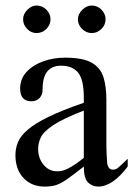

<svg xmlns="http://www.w3.org/2000/svg" viewBox="-20 -670 485 698"><path d="M444.3 -92.8V-64.5Q389.2 8.3 336.9 8.3Q315.4 8.3 300 -6.8Q284.7 -22 284.7 -64.5Q245.6 -33.7 223.1 -18.1Q200.7 -2.4 183.6 2.9Q166.5 8.3 142.6 8.3Q94.7 8.3 65.4 -22.9Q36.1 -54.2 36.1 -106Q36.1 -130.9 45.4 -153.3Q54.7 -175.8 80.6 -198.2Q106.4 -220.7 155.8 -244.9Q205.1 -269 284.7 -296.4V-314.9Q284.7 -379.9 264.4 -405.5Q244.1 -431.2 201.2 -431.2Q170.9 -431.2 153.3 -411.9Q135.7 -392.6 134.8 -347.7Q135.7 -326.2 124.3 -314Q112.8 -301.8 94.2 -301.8Q53.2 -301.8 53.2 -348.1Q53.2 -383.3 76.4 -408.4Q99.6 -433.6 137 -447Q174.3 -460.4 216.8 -460.4Q281.7 -460.4 313.7 -441.9Q345.7 -423.3 356.2 -389.2Q366.7 -355 366.7 -307.6V-155.8Q366.7 -124 367.9 -104Q369.1 -84 369.6 -77.1Q373 -53.2 390.6 -53.2Q400.9 -53.2 408.7 -59.6Q416.5 -65.9 444.3 -92.8ZM284.7 -96.2V-268.1Q209.5 -238.8 174.1 -215.3Q138.7 -191.9 128.7 -171.1Q118.7 -150.4 118.7 -128.9Q118.7 -94.7 138.4 -71Q158.2 -47.4 186.5 -47.4Q205.6 -45.9 229.7 -58.6Q253.9 -71.3 284.7 -96.2ZM363.8 -599.6Q363.8 -580.1 348.9 -564.9Q334 -549.8 313.5 -549.8Q293.5 -549.8 278.3 -564.9Q263.2 -580.1 263.2 -599.6Q263.2 -618.7 279.1 -634.3Q294.9 -649.9 313.5 -649.9Q334 -649.9 348.9 -634.8Q363.8 -619.6 363.8 -599.6ZM163.6 -599.6Q163.6 -580.1 148.7 -564.9Q133.8 -549.8 112.8 -549.8Q93.3 -549.8 78.6 -564.9Q64 -580.1 64 -599.6Q64 -618.7 79.3 -634.3Q94.7 -649.9 112.8 -649.9Q133.8 -649.9 148.7 -634.8Q163.6 -619.6 163.6 -599.6Z"/></svg>

Font: Awami Nastaliq
Style: Regular
Weight: 400
Designer: Peter Martin, SIL International
Foundry: SIL International
Version: Version 3.100